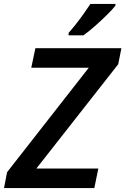

<svg xmlns="http://www.w3.org/2000/svg" viewBox="-40 -960 639 980"><path d="M-19.5 0 -3.9 -81.1 413.1 -614.3H119.6L140.6 -713.9H579.6L563.5 -632.3L145.5 -99.6H461.9L441.4 0ZM310.1 -779.8V-792Q327.1 -811 347.4 -836.7Q367.7 -862.3 387 -889.6Q406.2 -917 421.4 -939.9H549.3V-931.2Q535.2 -913.1 506.1 -884.3Q477.1 -855.5 444.6 -826.9Q412.1 -798.3 386.2 -779.8Z"/></svg>

Font: Open Sans SemiBold
Style: Italic
Weight: 600
Italic angle: -12°
Designer: Monotype Design Team
Foundry: Monotype Imaging Inc.
Version: Version 3.003; ttfautohint (v1.8.4)